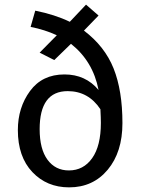

<svg xmlns="http://www.w3.org/2000/svg" viewBox="-20 -796 610 828"><path d="M342 -664Q432 -596 470 -500.5Q508 -405 508 -265Q508 -140 444.5 -64Q381 12 278 12Q182 12 119.5 -54Q57 -120 57 -235Q57 -332 109.5 -403.5Q162 -475 258 -475Q349 -475 405 -408Q381 -532 286 -607L214 -537L151 -569L225 -644Q173 -668 112 -680L132 -750Q217 -733 281 -702L351 -776L405 -729ZM277 -61Q340 -61 377.5 -114Q415 -167 415 -266Q415 -287 413 -325Q361 -403 272 -403Q151 -403 151 -239Q151 -153 185 -107Q219 -61 277 -61Z"/></svg>

Font: Fira Sans
Style: Regular
Weight: 400
Designer: Carrois Corporate & Edenspiekermann AG
Foundry: Carrois Corporate GbR & Edenspiekermann AG
Version: Version 4.106;PS 004.106;hotconv 1.0.70;makeotf.lib2.5.58329